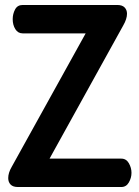

<svg xmlns="http://www.w3.org/2000/svg" viewBox="-20 -751 560 771"><path d="M52 0Q32 0 22.5 -10Q13 -20 13 -36Q13 -57 27 -81L324 -617H71Q52 -617 41.5 -634Q31 -651 31 -674Q31 -695 40.5 -713Q50 -731 71 -731H451Q471 -731 480.5 -721Q490 -711 490 -696Q490 -675 475 -649L179 -114H467Q487 -114 497.5 -95.5Q508 -77 508 -57Q508 -37 497.5 -18.5Q487 0 467 0Z"/></svg>

Font: Dosis ExtraLight
Style: Bold
Weight: 700
Version: Version 3.001; ttfautohint (v1.8.2)